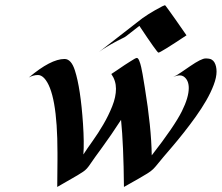

<svg xmlns="http://www.w3.org/2000/svg" viewBox="-20 -701 857 742"><path d="M410.2 -415Q416 -418.5 433.3 -430.4Q450.7 -442.4 461.7 -449.7Q472.7 -457 482.4 -462.9Q503.9 -477.1 508.8 -477.1Q513.7 -477.1 518.1 -466.3Q522.5 -455.6 525.6 -441.7Q528.8 -427.7 531 -414.6Q533.2 -401.4 539.6 -362.8Q564.9 -208.5 566.4 -100.6Q654.3 -213.4 683.1 -271.5Q709.5 -324.7 709.5 -360.8Q709.5 -391.6 689.9 -405.3Q683.1 -409.7 675.3 -409.7Q663.6 -409.7 649.4 -403.3Q663.1 -409.7 680.2 -421.6Q697.3 -433.6 714.8 -445.3Q758.3 -475.1 774.4 -475.1Q790.5 -475.1 797.6 -470.9Q804.7 -466.8 808.6 -460Q816.9 -445.8 816.9 -424.1Q816.9 -402.3 805.9 -373Q794.9 -343.8 776.9 -312.5Q758.8 -281.2 736.1 -249.5Q713.4 -217.8 690.2 -188.5Q667 -159.2 645.5 -134Q624 -108.9 611.3 -94Q598.6 -79.1 589.4 -67.4Q580.1 -55.7 572 -47.6Q564 -39.6 549.3 -30.5Q534.7 -21.5 517.3 -11.5Q500 -1.5 483.6 7.6Q467.3 16.6 459 21.5Q457.5 -142.6 447.8 -237.8Q408.2 -176.8 375 -131.6Q341.8 -86.4 332.3 -72Q322.8 -57.6 315.9 -50Q309.1 -42.5 301.3 -37.4Q293.5 -32.2 282.7 -25.6Q272 -19 259.5 -12Q247.1 -4.9 235.6 1.7Q224.1 8.3 214.8 13.7Q205.6 19 201.2 21.5L202.1 -81.1V-110.8Q202.1 -344.7 150.4 -399.4Q138.7 -411.1 127 -411.1Q108.4 -411.1 91.3 -401.4Q176.3 -473.1 229.5 -473.1Q255.4 -473.1 269.5 -428.7Q291.5 -360.4 300.8 -222.2Q305.7 -148.4 302.2 -104Q316.4 -126 337.9 -156Q359.4 -186 379.4 -220.2Q399.4 -254.4 413.8 -290.5Q428.2 -326.7 428.2 -357.9Q428.2 -389.2 410.2 -415ZM592.3 -497.6Q587.4 -497.6 518.6 -601.1L469.2 -562.5Q462.4 -557.1 454.1 -553.5Q445.8 -549.8 432.1 -542.5Q385.7 -517.6 362.3 -500L511.2 -615.7Q546.4 -645 607.4 -676.8Q615.7 -680.7 616.9 -680.7Q618.2 -680.7 619.4 -679.2Q620.6 -677.7 622.1 -675.8Q626.5 -669.9 635.7 -657.2Q648.4 -640.1 700.7 -564.5Q600.1 -497.6 592.3 -497.6Z"/></svg>

Font: Fondamento
Style: Italic
Weight: 400
Italic angle: -12°
Version: Version 1.000